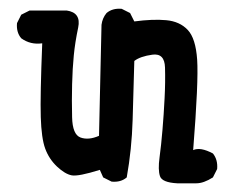

<svg xmlns="http://www.w3.org/2000/svg" viewBox="-20 -418 540 446"><path d="M391.6 7.8Q356.4 5.9 351.6 -8.8Q346.7 -23.4 350.6 -52.2Q354.5 -81.1 357.4 -116.2Q360.4 -151.4 362.3 -189.5Q364.3 -227.5 363.3 -261.2Q362.3 -294.9 334 -291Q305.7 -287.1 292 -276.4Q290 -208 288.1 -139.6Q286.1 -71.3 274.4 -5.9Q260.7 5.9 239.3 3.9L219.7 -5.9L211.9 -23.4Q162.1 -7.8 146.5 -10.7Q130.9 -13.7 112.3 -31.2Q93.8 -48.8 85 -72.8Q76.2 -96.7 74.7 -146Q73.2 -195.3 78.1 -317.4Q50.8 -313.5 29.3 -329.1Q17.6 -342.8 19.5 -364.3L29.3 -383.8L48.8 -393.6H134.8Q168.9 -388.7 161.6 -354Q154.3 -319.3 151.4 -289.1Q148.4 -258.8 147.5 -222.2Q146.5 -185.5 147.5 -145.5Q148.4 -105.5 167 -98.6Q185.5 -91.8 210 -102.5L215.8 -360.4Q217.8 -376 227.5 -387.7Q241.2 -399.4 262.7 -397.5L282.2 -387.7L292 -368.2Q335 -374 366.2 -371.1Q397.5 -368.2 416 -348.6Q434.6 -329.1 438 -279.3Q441.4 -229.5 428.7 -69.3Q445.3 -77.1 474.6 -61.5Q486.3 -46.9 484.4 -25.4L474.6 -5.9Q453.1 7.8 436 7.8Q418.9 7.8 391.6 7.8Z"/></svg>

Font: JasonHandwriting1
Style: Regular
Weight: 400
Version: Version 1.48.20